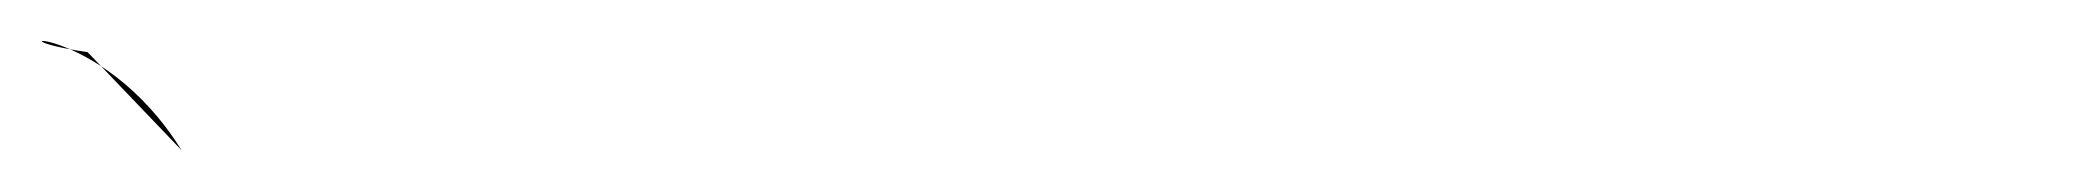

<svg xmlns="http://www.w3.org/2000/svg" viewBox="-42 -25 1005 92"><path d="M0 0C-55 -8 6 -16 45 47Z"/></svg>

Font: Hussar Paneuropjskich
Style: UpCsObl
Weight: 400
Designer: Mew Too, Robert Jablonski
Foundry: Cannot Into Space Fonts
Version: Version 1